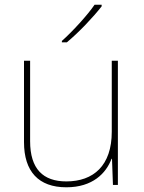

<svg xmlns="http://www.w3.org/2000/svg" viewBox="-20 -786 613 816"><path d="M412 -759V-766H382C353 -723 288 -652 243 -612V-606H264C317 -650 377 -714 412 -759ZM481 -528H455V-226C455 -82 377 -15 262 -15C163 -15 108 -68 108 -186V-528H82V-182C82 -57 144 10 262 10C374 10 431 -50 454 -111H456L460 0H481Z"/></svg>

Font: Noto Sans Lao UI Thin
Style: Regular
Weight: 100
Designer: Monotype Design Team
Foundry: Monotype Imaging Inc.
Version: Version 2.000